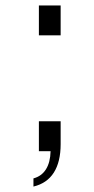

<svg xmlns="http://www.w3.org/2000/svg" viewBox="-20 -556 346 706"><path d="M103 100Q133 92 149 66.5Q165 41 166 0H123V-110H203V-26Q203 39 178 78.5Q153 118 103 130ZM123 -426V-536H203V-426Z"/></svg>

Font: Kosmopol Plus Jakarta Sans
Style: Regular
Weight: 400
Designer: Gumpita Rahayu
Foundry: Tokotype
Version: Version 2.006